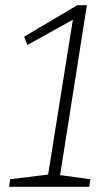

<svg xmlns="http://www.w3.org/2000/svg" viewBox="-20 -718 424 738"><path d="M314 -698 211 -45 327 -29 323 0H15L19 -29L165 -47L260 -642L85 -545L73 -577L277 -698Z"/></svg>

Font: Bitter Pro Light
Style: Italic
Weight: 300
Italic angle: -9°
Designer: Sol Matas, and Bitter project Authors
Foundry: Sol Matas
Version: Version 1.010